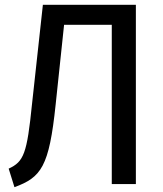

<svg xmlns="http://www.w3.org/2000/svg" viewBox="-20 -764 676 797"><path d="M158 -744 113 -333C92 -126 79 -93 16 -64L40 13C151 -28 184 -71 211 -330L246 -661H444V0H544V-744Z"/></svg>

Font: Glow Sans SC Condensed Medium
Style: Regular
Weight: 600
Width: 3
Designer: Ryoko NISHIZUKA (kana, bopomofo & ideographs); Paul D. Hunt (Latin, Greek & Cyrillic); Sandoll Communications, Soo-young
Version: Version 0.93